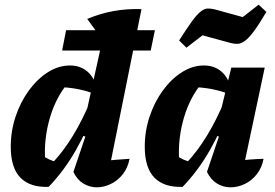

<svg xmlns="http://www.w3.org/2000/svg" viewBox="-20 -793 1176 821"><path d="M440 -34 412 -104Q444 -107 473 -109.5Q502 -112 534 -114Q527 -76 505.5 -48.5Q484 -21 454 -6.5Q424 8 394 8Q363 8 336 -8.5Q309 -25 294 -58L345 -209L328 -215L437 -709L585 -754ZM188 6Q109 9 67.5 -33Q26 -75 26 -166Q26 -232 46.5 -294Q67 -356 103 -405.5Q139 -455 184.5 -484Q230 -513 279 -513Q319 -513 347.5 -492Q376 -471 389 -433L388 -390Q317 -419 224 -421L272 -439Q247 -411 227 -373Q207 -335 194 -291.5Q181 -248 175.5 -202Q170 -156 173 -110L161 -128Q176 -118 192 -110.5Q208 -103 226 -100L205 -97Q251 -146 292 -213Q333 -280 369 -367L394 -342Q354 -239 305 -152Q256 -65 188 6ZM428 -609 353 -712Q410 -736 467 -746Q524 -756 585 -754ZM511 -772H512V-771ZM262.6 -664H642.4L624.5 -577H245.7Z M761 6Q682 9 640.5 -33Q599 -75 599 -166Q599 -232 619.5 -294Q640 -356 676 -405.5Q712 -455 757.5 -484Q803 -513 852 -513Q892 -513 920.5 -492Q949 -471 962 -433L961 -390Q890 -419 797 -421L845 -439Q820 -411 800 -373Q780 -335 767 -291.5Q754 -248 748.5 -202Q743 -156 746 -110L734 -128Q749 -118 765 -110.5Q781 -103 799 -100L778 -97Q824 -146 865 -213Q906 -280 942 -367L967 -342Q927 -239 878 -152Q829 -65 761 6ZM1012 -33 985 -104Q1014 -108 1044.5 -110.5Q1075 -113 1107 -114Q1100 -76 1078.5 -48.5Q1057 -21 1027 -6.5Q997 8 966 8Q934 8 907.5 -8.5Q881 -25 865 -58L916 -209L899 -215L969 -504H1112ZM777 -589 746 -620Q779 -672 800.5 -701.5Q822 -731 838 -743.5Q854 -756 867.5 -756.5Q881 -757 898 -753L1018 -720L1086 -773L1119 -742Q1087 -688 1065 -658.5Q1043 -629 1026.5 -617.5Q1010 -606 996 -605.5Q982 -605 967 -609L846 -642Z"/></svg>

Font: Piazzolla Thin Black
Style: Italic
Weight: 900
Italic angle: -11.3°
Version: Version 2.005